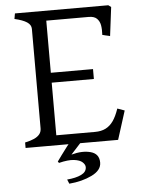

<svg xmlns="http://www.w3.org/2000/svg" viewBox="-63 -799 792 1067"><g transform="rotate(-5 333.5 -265.5)"><path d="M466.5 -348.8H231.2V-55.2H447.2Q482.5 -55.2 507 -67.8Q531.5 -80.2 549.4 -105.6Q567.2 -131 581.8 -173.8L621.8 -159.5L571.2 0H55V-30.5Q86.5 -37.2 106.1 -46.2Q125.8 -55.2 136.6 -68.5Q147.5 -81.8 147.5 -101.8V-656.5Q147.5 -678.8 124.8 -693.9Q102 -709 55.8 -719.5L61.2 -750H582L597 -739L577 -578.5L534.5 -588.5Q536.2 -620.8 532.2 -643Q528.2 -665.2 513.5 -680Q498.8 -694.8 467.8 -694.8H231.2V-404H466.5ZM378.8 135Q378.8 121 364.2 107.5Q349.8 94 317.2 90Q284.8 86 232.8 99L226.8 91L249.8 59Q266.8 36 284.2 13Q301.8 -10 311.8 -20H377.8L305.8 59Q367.8 42 414.2 55Q460.8 68 460.8 117Q460.8 160 406.2 186.5Q351.8 213 279.8 219L269.8 195Q318.8 191 348.8 176.5Q378.8 162 378.8 135Z"/></g></svg>

Font: TMT Limkin
Style: Regular
Weight: 400
Designer: Gabriel Drozdov
Version: Version 1.000;Glyphs 3.1.2 (3151)